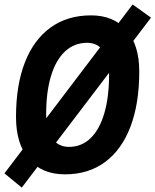

<svg xmlns="http://www.w3.org/2000/svg" viewBox="-41 -772 697 861"><path d="M56.6 69.3 -21 5.4 553.7 -752 636.2 -692.9ZM250.5 9.8Q146.7 9.8 88.8 -58.1Q30.8 -126.1 30.8 -247.1Q30.8 -390.4 70.8 -492.6Q110.8 -594.7 186.3 -648.9Q261.7 -703.1 367.2 -703.1Q469 -703.1 526.3 -636.7Q583.5 -570.2 583.5 -451.7Q583.5 -306.8 543.9 -203.5Q504.4 -100.1 429.9 -45.2Q355.4 9.8 250.5 9.8ZM268.1 -113.3Q324.6 -113.3 364.9 -152.2Q405.3 -191 426.8 -264Q448.2 -336.9 448.2 -439.5Q448.2 -505.8 422.5 -542.9Q396.7 -580.1 350.1 -580.1Q292.4 -580.1 251.2 -542Q210 -503.9 188 -432.2Q166 -360.4 166 -259.3Q166 -190.5 193 -151.9Q220 -113.3 268.1 -113.3Z"/></svg>

Font: Cascadia Code PL
Style: Italic
Weight: 400
Italic angle: -10°
Monospace: yes
Designer: Aaron Bell
Foundry: Saja Typeworks
Version: Version 2404.023